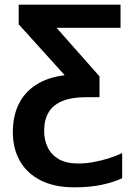

<svg xmlns="http://www.w3.org/2000/svg" viewBox="-20 -562 574 822"><path d="M298 240Q212 240 153 209.5Q94 179 64.5 126Q35 73 35 4Q35 -65 60 -116Q85 -167 134.5 -199Q184 -231 257 -240L60 -458V-542H496V-443H222L406 -235V-146H352Q286 -146 246 -129Q206 -112 187.5 -80Q169 -48 169 -2Q169 38 184.5 69.5Q200 101 232 119.5Q264 138 315 138Q346 138 379.5 132Q413 126 445 116Q477 106 503 93V201Q464 219 414 229.5Q364 240 298 240Z"/></svg>

Font: Noto Sans Display SemiBold
Style: Regular
Weight: 600
Designer: Monotype Design Team
Foundry: Monotype Imaging Inc.
Version: Version 2.003